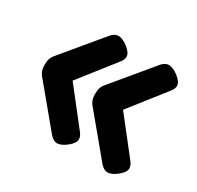

<svg xmlns="http://www.w3.org/2000/svg" viewBox="-102 -585 673 656"><g transform="rotate(30 235.0 -257.5)"><path d="M165 -61 38 -214Q29 -224 25.5 -234Q22 -244 22 -258Q22 -272 25.5 -282Q29 -292 38 -302L165 -455Q178 -469 192 -469Q208 -469 229.5 -452.5Q251 -436 251 -420Q251 -410 242 -398L132 -258L242 -118Q251 -106 251 -95Q251 -80 230 -63Q209 -46 192 -46Q179 -46 165 -61ZM364 -61 237 -214Q228 -224 224.5 -234Q221 -244 221 -258Q221 -272 224.5 -282Q228 -292 237 -302L364 -455Q377 -469 391 -469Q407 -469 428.5 -452.5Q450 -436 450 -420Q450 -410 441 -398L331 -258L441 -118Q450 -106 450 -95Q450 -80 429 -63Q408 -46 391 -46Q378 -46 364 -61Z"/></g></svg>

Font: Asap-Bold
Style: Bold
Weight: 700
Designer: Pablo Cosgaya
Foundry: Omnibus-Type
Version: Version 2.000; ttfautohint (v1.8)